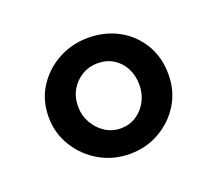

<svg xmlns="http://www.w3.org/2000/svg" viewBox="-69 -900 584 516"><g transform="rotate(-20 223.0 -642.0)"><path d="M224 -476Q178 -476 139 -498Q100 -520 76 -558.5Q52 -597 52 -643Q52 -692 76 -729Q100 -766 139 -787Q178 -808 224 -808Q272 -808 310.5 -787Q349 -766 371.5 -728.5Q394 -691 394 -642Q394 -595 371.5 -558Q349 -521 310.5 -498.5Q272 -476 224 -476ZM224 -549Q250 -549 269.5 -562Q289 -575 300 -596Q311 -617 311 -642Q311 -669 300 -690Q289 -711 269.5 -723Q250 -735 224 -735Q200 -735 180 -723Q160 -711 148 -690.5Q136 -670 136 -643Q136 -618 148 -596.5Q160 -575 180 -562Q200 -549 224 -549Z"/></g></svg>

Font: BioRhyme ExtraBold SemiBold
Style: Regular
Weight: 600
Version: Version 1.600;gftools[0.9.33]